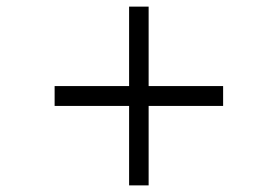

<svg xmlns="http://www.w3.org/2000/svg" viewBox="-20 -582 837 580"><path d="M370 -262H145V-322H370V-562H429V-322H654V-262H429V-22H370Z"/></svg>

Font: Oakes Grotesk
Style: Regular
Weight: 400
Designer: Samuel Oakes
Foundry: Samuel Oakes
Version: Version 1.000;PS 001.000;hotconv 1.0.88;makeotf.lib2.5.64775